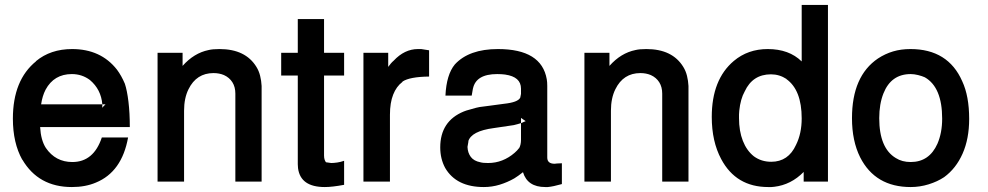

<svg xmlns="http://www.w3.org/2000/svg" viewBox="-20 -733 3987 775"><path d="M142 -220Q145 -167 165 -136Q204 -79 272 -79Q358 -79 391 -178H497Q472 -39 367 4Q325 22 270 22Q135 22 70 -89V-88Q32 -156 32 -254Q32 -410 126 -486H125Q184 -535 271 -535Q387 -535 452 -452Q470 -428 484 -395Q493 -368 498.5 -322.5Q504 -277 504 -220ZM393 -312Q388 -372 343 -410Q311 -434 270 -434Q198 -434 164 -371Q151 -346 146 -312ZM393 -303Q393 -302 392.5 -301Q392 -300 392 -298L406 -312H393Z M616 -520H717V-467Q763 -519 822 -531Q838 -535 866 -535Q971 -535 1015 -463Q1025 -447 1030 -427Q1035 -407 1036 -386V0H930V-355Q930 -382 918 -401Q906 -420 884 -430Q865 -438 842 -438Q773 -438 741 -373Q723 -337 723 -286V0H616Z M1369 -520V-428H1288V-105Q1288 -95 1290.5 -88Q1293 -81 1296 -78L1317 -75Q1327 -75 1341 -77Q1355 -79 1369 -84V13Q1321 22 1291 22Q1193 22 1183 -54L1182 -70V-428H1115V-520H1182V-656H1288V-520Z M1447 -520H1547V-463Q1552 -470 1557.5 -476.5Q1563 -483 1569 -488Q1613 -535 1667 -535H1680L1712 -530V-424Q1634 -423 1605 -404L1604 -402Q1580 -384 1567 -351Q1554 -318 1554 -270V0H1447Z M2248 -74V10Q2213 20 2191 22H2181Q2109 22 2091 -38Q2081 -30 2072.5 -24Q2064 -18 2056 -13Q2028 3 1997 12.5Q1966 22 1933 22Q1822 22 1777 -55Q1757 -92 1757 -138Q1757 -244 1852 -283L1863 -287L1902 -298L1916 -301Q1930 -303 1954.5 -306Q1979 -309 2014 -314Q2071 -320 2080 -339L2083 -354V-375Q2083 -423 2019 -432H2020Q2012 -433 2004 -433.5Q1996 -434 1987 -434Q1901 -434 1889 -375V-376L1884 -347H1778Q1782 -432 1816 -473Q1873 -535 1990 -535Q2166 -535 2187 -413Q2188 -408 2188.5 -401Q2189 -394 2189 -386V-97Q2189 -72 2219 -72Q2223 -72 2227 -73ZM2083 -236Q2077 -234 2069.5 -232Q2062 -230 2054 -228L1973 -216Q1882 -204 1870 -162L1871 -163L1867 -140Q1868 -116 1880.5 -99.5Q1893 -83 1919 -78Q1929 -75 1950 -75Q1980 -75 2007 -85.5Q2034 -96 2057 -116Q2062 -120 2067 -125.5Q2072 -131 2075 -135V-134Q2083 -148 2083 -169ZM2093 -240H2092L2102 -244L2083 -257V-236Z M2339 -520H2440V-467Q2486 -519 2545 -531Q2561 -535 2589 -535Q2694 -535 2738 -463Q2748 -447 2753 -427Q2758 -407 2759 -386V0H2653V-355Q2653 -382 2641 -401Q2629 -420 2607 -430Q2588 -438 2565 -438Q2496 -438 2464 -373Q2446 -337 2446 -286V0H2339Z M3322 -713V0H3224V-39Q3173 13 3105 21Q3100 22 3093.5 22Q3087 22 3081 22Q2951 22 2891 -91Q2853 -162 2853 -261Q2853 -412 2942 -487Q2999 -535 3079 -535Q3165 -535 3216 -485V-713ZM3092 -433Q3018 -433 2986 -364Q2969 -334 2964 -286Q2963 -278 2963 -271Q2963 -264 2963 -256Q2963 -204 2978.5 -164.5Q2994 -125 3023 -102Q3053 -80 3093 -80Q3162 -80 3193 -148Q3216 -194 3216 -255Q3216 -370 3154 -414H3155Q3126 -433 3092 -433Z M3655 -535Q3807 -535 3864 -405Q3892 -345 3892 -253Q3892 -173 3865.5 -113Q3839 -53 3791 -18Q3764 0 3728.5 11Q3693 22 3656 22Q3513 22 3452 -98Q3419 -164 3419 -256Q3419 -426 3524 -497Q3553 -516 3585 -525.5Q3617 -535 3655 -535ZM3656 -434Q3577 -434 3546 -356Q3529 -313 3529 -256Q3529 -135 3596 -95Q3621 -79 3656 -79Q3731 -79 3764 -153Q3783 -197 3783 -254Q3783 -381 3713 -421Q3702 -426 3686 -430Q3670 -434 3656 -434Z"/></svg>

Font: Ekushey Bangla
Style: Bold
Weight: 700
Designer: Al Mamun Sumon
Foundry: Al Mamun Sumon
Version: Version 1.0